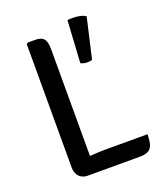

<svg xmlns="http://www.w3.org/2000/svg" viewBox="-134 -815 778 907"><g transform="rotate(-20 255.0 -361.5)"><path d="M482.5 -86.5Q482.5 -35.5 466.8 -17.2Q451 1 415 1H150Q125 1 108.5 -15.2Q92 -31.5 92 -62V-681L98.5 -687H136.5Q167.5 -687 179.8 -671.5Q192 -656 192 -623V-83Q215.5 -85 238 -85.8Q260.5 -86.5 280.5 -86.5ZM311.5 -722Q317 -723.5 323.5 -723.8Q330 -724 337 -724Q354.5 -724 372.5 -720.5Q390.5 -717 403 -708.5L356.5 -506.5Q347.5 -502.5 334 -502.5Q313 -502.5 299 -510.5Z"/></g></svg>

Font: Signika Negative SC
Style: Regular
Weight: 400
Designer: Anna Giedryś
Foundry: Anna Giedryś
Version: Version 2.000; ttfautohint (v1.8.3) -l 8 -r 50 -G 200 -x 9 -